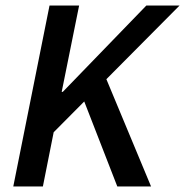

<svg xmlns="http://www.w3.org/2000/svg" viewBox="-20 -674 669 694"><path d="M629 -654 174 -196 135 0H28L159 -654H266L203 -342H207L509 -654ZM276 -329 354 -413 526 0H404Z"/></svg>

Font: Source Code Pro SemiBold
Style: Italic
Weight: 600
Italic angle: -11°
Monospace: yes
Designer: Paul D. Hunt, Teo Tuominen
Foundry: Adobe Systems Incorporated
Version: Version 1.016;hotconv 1.0.116;makeotfexe 2.5.65601